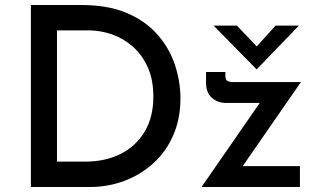

<svg xmlns="http://www.w3.org/2000/svg" viewBox="-20 -745 1269 765"><path d="M103 0V-725H304Q412 -725 487 -692.5Q562 -660 609 -605.5Q656 -551 677.5 -485Q699 -419 699 -353Q699 -272 670.5 -206.5Q642 -141 591.5 -95Q541 -49 476 -24.5Q411 0 339 0ZM207 -101H319Q398 -101 459 -131Q520 -161 555.5 -219Q591 -277 591 -360Q591 -428 568.5 -477.5Q546 -527 509 -559.5Q472 -592 426 -608Q380 -624 332 -624H207ZM879 -335Q847 -335 824 -355.5Q801 -376 801 -415V-458H878V-444Q878 -427 886 -422.5Q894 -418 912 -418H1179L947 -83H1175V0H783L1015 -335ZM924 -643 1003 -560 1078 -643H1171L1003 -469H1002L831 -643Z"/></svg>

Font: Reem Kufi Ink
Style: Regular
Weight: 400
Designer: Khaled Hosny
Version: Version 1.7